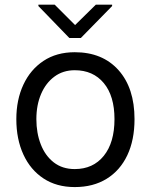

<svg xmlns="http://www.w3.org/2000/svg" viewBox="-20 -771 631 803"><path d="M292.6 11.4Q216.6 11.4 161.9 -24.7Q107.2 -60.7 77.8 -124.8Q48.3 -188.9 48.3 -272.7Q48.3 -353.7 77.8 -416.9Q107.2 -480.1 161.9 -516.3Q216.6 -552.6 292.6 -552.6Q408.7 -552.6 475.7 -477.6Q542.6 -402.7 542.6 -272.7Q542.6 -185.4 512.4 -121.6Q482.2 -57.9 426.1 -23.3Q370 11.4 292.6 11.4ZM292.6 -63.9Q369.3 -63.9 414.1 -119.3Q458.8 -174.7 458.8 -272.7Q458.8 -369.7 414.1 -423.5Q369.3 -477.3 292.6 -477.3Q243.6 -477.3 207.6 -450.6Q171.5 -424 151.8 -377.8Q132.1 -331.7 132.1 -272.7Q132.1 -214.5 150.6 -167.1Q169 -119.7 204.9 -91.8Q240.8 -63.9 292.6 -63.9ZM208.8 -751.4 294 -666.2 380.7 -751.4H448.9V-745.7L318.2 -612.2H269.9L140.6 -745.7V-751.4Z"/></svg>

Font: Inter UI
Style: Regular
Weight: 400
Designer: Rasmus Andersson
Foundry: rsms
Version: Version 2.2